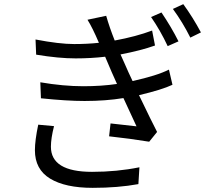

<svg xmlns="http://www.w3.org/2000/svg" viewBox="-20 -860 1040 924"><path d="M426 44Q294 44 221 -0.5Q148 -45 148 -137Q148 -184 164 -260L240 -253Q225 -194 225 -154Q225 -33 423 -33Q543 -33 651 -55L646 26Q548 44 426 44ZM698 -178Q606 -193 505 -204L512 -266L637 -252L574 -388Q489 -374 387 -374Q302 -374 177 -387L174 -464Q285 -445 381 -445Q468 -445 543 -456Q520 -506 486 -587Q418 -579 344 -579Q262 -579 154 -597L151 -670Q265 -648 337 -648Q399 -648 456 -654Q425 -727 401 -765L491 -784Q507 -728 532 -665Q635 -684 712 -713L726 -641Q659 -617 560 -598L582 -549Q596 -516 618 -470Q736 -496 793 -525L810 -452Q759 -428 649 -402Q711 -273 736 -225ZM787 -638Q752 -713 707 -778L757 -800Q805 -729 839 -661ZM896 -679Q859 -753 812 -817L862 -840Q908 -777 947 -704Z"/></svg>

Font: Source Han Sans & Saira Hybrid
Style: Regular
Weight: 400
Designer: Ryoko NISHIZUKA 西塚涼子 (kana & ideographs); Paul D. Hunt (Latin, Greek & Cyrillic); Wenlong ZHANG 张文龙 (bopomofo); Sandoll 
Foundry: Adobe Systems Incorporated
Version: Version 1.00;August 2, 2021;FontCreator 13.0.0.2675 64-bit